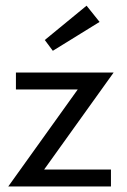

<svg xmlns="http://www.w3.org/2000/svg" viewBox="-20 -672 458 692"><path d="M37.4 -410.5H389.5L139.1 -61H379.9V0H9.8L260.2 -349.6H37.4ZM170.4 -488.9 141.4 -527.8 292 -651.5 338.9 -593Z"/></svg>

Font: League Spartan Extralight
Style: Regular
Weight: 200
Foundry: The League of Moveable Type
Version: Version 2.300; ttfautohint (v1.8.3)